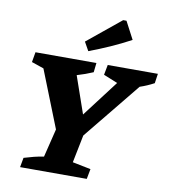

<svg xmlns="http://www.w3.org/2000/svg" viewBox="-97 -1003 962 1086"><g transform="rotate(10 384.0 -460.0)"><path d="M92 0 102 -55Q131 -64 159 -71Q187 -78 215 -82L255 -245L125 -573L55 -597L65 -655H415L409 -601Q365 -582 317 -568L391 -355L550 -564L469 -597L480 -655H768L760 -600Q721 -579 679 -565L413 -238L381 -79L486 -58L475 0ZM358 -713 330 -763 522 -920H541L594 -819Q536 -788 477.5 -762Q419 -736 358 -713Z"/></g></svg>

Font: Piazzolla SC
Style: Bold Italic
Weight: 700
Italic angle: -11.3°
Designer: Juan Pablo del Peral
Foundry: Huerta Tipografica
Version: Version 1.330